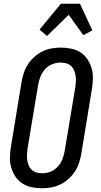

<svg xmlns="http://www.w3.org/2000/svg" viewBox="-20 -997 540 1025"><path d="M204 8Q175 8 147.5 2Q120 -4 98 -18.5Q76 -33 61.5 -55.5Q47 -78 39.5 -104.5Q32 -131 33 -159.5Q34 -188 39 -217L95 -559Q99 -583 107 -607.5Q115 -632 129.5 -654Q144 -676 163.5 -693.5Q183 -711 206.5 -722.5Q230 -734 255 -738.5Q280 -743 305 -743Q334 -743 361.5 -737Q389 -731 411 -716.5Q433 -702 447.5 -679.5Q462 -657 469.5 -630.5Q477 -604 476 -575.5Q475 -547 470 -518L414 -176Q410 -152 402 -127.5Q394 -103 379.5 -81Q365 -59 345.5 -41.5Q326 -24 302.5 -12.5Q279 -1 254 3.5Q229 8 204 8ZM206 -72Q228 -72 249.5 -80.5Q271 -89 287.5 -106.5Q304 -124 312.5 -145.5Q321 -167 325 -189L382 -531Q384 -547 385 -562.5Q386 -578 383.5 -593Q381 -608 375.5 -621.5Q370 -635 359 -645Q348 -655 333.5 -659Q319 -663 303 -663Q281 -663 259.5 -654.5Q238 -646 221.5 -628.5Q205 -611 196.5 -589.5Q188 -568 184 -546L127 -204Q125 -188 124 -172.5Q123 -157 125.5 -142Q128 -127 133.5 -113.5Q139 -100 150 -90Q161 -80 175.5 -76Q190 -72 206 -72ZM231 -805 191 -839 305 -977H407L473 -835L425 -809L347 -918Z"/></svg>

Font: Iosevka Curly Slab Medium
Style: Italic
Weight: 500
Italic angle: -9°
Monospace: yes
Designer: Belleve Invis
Foundry: Belleve Invis
Version: Version 22.1.2; ttfautohint (v1.8.4)